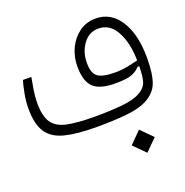

<svg xmlns="http://www.w3.org/2000/svg" viewBox="-117 -558 819 849"><g transform="rotate(-20 293.0 -133.0)"><path d="M263.2 1.5Q170.9 1.5 114.5 -12.9Q58.1 -27.3 32.5 -65.9Q6.8 -104.5 6.8 -177.7Q6.8 -211.9 13.9 -248.5Q21 -285.2 27.3 -305.7H66.9Q62 -277.8 56.9 -247.8Q51.8 -217.8 51.8 -187.5Q51.8 -126.5 72.5 -95.7Q93.3 -64.9 141.6 -54.7Q189.9 -44.4 272.9 -44.4Q339.8 -44.4 398.7 -49.8Q457.5 -55.2 490.2 -75.2Q515.6 -90.8 523.2 -113.3Q530.8 -135.7 531.7 -187L522.5 -186.5Q511.2 -171.9 487.3 -161.6Q463.4 -151.4 407.7 -151.4Q335.4 -151.4 304.7 -179.9Q273.9 -208.5 273.9 -279.3Q273.9 -324.7 292.5 -363.8Q311 -402.8 344.2 -427Q377.4 -451.2 421.9 -451.2Q493.2 -451.2 534.9 -386.2Q576.7 -321.3 576.7 -210.4Q576.7 -135.3 561.3 -94Q545.9 -52.7 500 -29.3Q462.4 -9.8 401.1 -4.2Q339.8 1.5 263.2 1.5ZM531.7 -214.4Q530.3 -297.4 501 -351.3Q471.7 -405.3 418.5 -405.3Q373.5 -405.3 346.2 -367.7Q318.8 -330.1 318.8 -279.3Q318.8 -230.5 341.8 -213.9Q364.7 -197.3 423.8 -197.3Q453.1 -197.3 480.2 -202.6Q507.3 -208 531.7 -214.4ZM434.6 185.1 380.4 130.9 434.6 76.2 488.8 130.9Z"/></g></svg>

Font: Cascadia Code NF ExtraLight
Style: Regular
Weight: 200
Monospace: yes
Designer: Aaron Bell
Foundry: Saja Typeworks
Version: Version 2404.023; ttfautohint (v1.8.4)